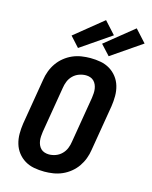

<svg xmlns="http://www.w3.org/2000/svg" viewBox="-143 -1086 937 1185"><g transform="rotate(15 325.5 -493.0)"><path d="M257 8Q223 8 191 2Q159 -4 132.5 -20Q106 -36 87 -60.5Q68 -85 59 -115.5Q50 -146 50 -179Q50 -212 55 -245L104 -538Q108 -566 118.5 -594Q129 -622 146 -646.5Q163 -671 187 -690.5Q211 -710 238.5 -722Q266 -734 295 -738.5Q324 -743 352 -743Q386 -743 418 -737Q450 -731 476.5 -715Q503 -699 522 -674.5Q541 -650 550 -619.5Q559 -589 559 -556Q559 -523 554 -490L505 -197Q501 -169 490.5 -141Q480 -113 463 -88.5Q446 -64 422 -44.5Q398 -25 370.5 -13Q343 -1 314 3.5Q285 8 257 8ZM257 -102Q279 -102 300.5 -110Q322 -118 338.5 -134.5Q355 -151 363.5 -172Q372 -193 375 -215L424 -508Q426 -523 427 -537.5Q428 -552 426 -566Q424 -580 418.5 -592.5Q413 -605 403.5 -614.5Q394 -624 380.5 -628.5Q367 -633 353 -633Q331 -633 309 -625Q287 -617 270.5 -600.5Q254 -584 245.5 -563Q237 -542 234 -520L185 -227Q183 -212 182 -197.5Q181 -183 183 -169Q185 -155 190.5 -142.5Q196 -130 205.5 -120.5Q215 -111 229 -106.5Q243 -102 257 -102ZM457 -783 398 -847 580 -994 651 -916ZM261 -783 203 -847 384 -994 455 -916Z"/></g></svg>

Font: Iosevka XBd Ex Obl
Style: Regular
Weight: 800
Width: 7
Italic angle: -9°
Monospace: yes
Designer: Belleve Invis
Foundry: Belleve Invis
Version: Version 32.5.0; ttfautohint (v1.8.4)